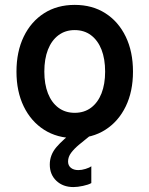

<svg xmlns="http://www.w3.org/2000/svg" viewBox="-20 -549 602 774"><path d="M281.2 7.8Q210.4 7.8 157.7 -25.9Q105 -59.6 75.7 -119.9Q46.4 -180.2 46.4 -260.3Q46.4 -340.8 75.7 -401.4Q105 -461.9 157.7 -495.6Q210.4 -529.3 281.2 -529.3Q352.1 -529.3 404.8 -495.6Q457.5 -461.9 486.8 -401.4Q516.1 -340.8 516.1 -260.3Q516.1 -180.2 486.8 -119.9Q457.5 -59.6 404.8 -25.9Q352.1 7.8 281.2 7.8ZM281.2 -94.2Q319.3 -94.2 346.9 -114.7Q374.5 -135.3 389.2 -172.6Q403.8 -210 403.8 -260.3Q403.8 -311.5 389.2 -348.9Q374.5 -386.2 346.9 -407Q319.3 -427.7 281.2 -427.7Q243.2 -427.7 215.6 -407Q188 -386.2 173.3 -348.9Q158.7 -311.5 158.7 -260.3Q158.7 -210 173.3 -172.6Q188 -135.3 215.6 -114.7Q243.2 -94.2 281.2 -94.2ZM275.9 205.1Q233.9 205.1 207.3 179.9Q180.7 154.8 180.7 114.3Q180.7 75.2 207.8 43.7Q234.9 12.2 279.8 -20.5L340.8 0Q318.8 17.6 299.1 33.9Q279.3 50.3 266.8 66.9Q254.4 83.5 254.4 102.1Q254.4 118.2 265.6 127.4Q276.9 136.7 295.9 136.7Q309.6 136.7 325.2 131.8Q340.8 127 348.1 121.1V189Q336.4 195.8 314.5 200.4Q292.5 205.1 275.9 205.1Z"/></svg>

Font: Reddit Mono SemiBold
Style: Regular
Weight: 600
Monospace: yes
Designer: Stephen Hutchings
Foundry: Reddit
Version: Version 1.014